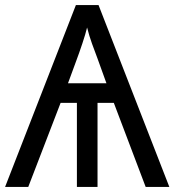

<svg xmlns="http://www.w3.org/2000/svg" viewBox="-20 -734 685 754"><path d="M367 -714H278L0 0H91L218 -330H282V0H363V-330H427L552 0H645ZM322 -626C333 -581 349 -542 363 -504L398 -407H247L279 -494C294 -534 315 -595 322 -626Z"/></svg>

Font: Noto Sans Thai
Style: Regular
Weight: 400
Designer: Monotype Design Team
Foundry: Monotype Imaging Inc.
Version: Version 1.901